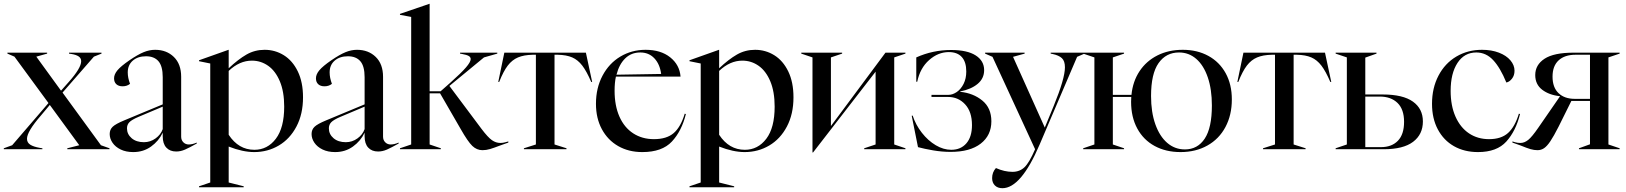

<svg xmlns="http://www.w3.org/2000/svg" viewBox="-38 -785 8554 1010"><path d="M316 -5 379 -21 224 -233 177 -177Q104 -93 104 -55Q104 -35 121 -24Q138 -13 172 -7L185 -5V0H-18V-5L26 -21L217 -243L38 -487L1 -503V-508H210V-503L153 -487L283 -308L323 -353Q389 -427 389 -463Q389 -479 376 -488Q363 -497 338 -501L325 -503V-508H496V-503L456 -487L291 -298L493 -21L538 -5V0H316Z M539 -80Q539 -103 554.5 -118Q570 -133 616 -152L818 -236V-379Q818 -437 795.5 -463Q773 -489 730 -489Q687 -489 660.5 -466Q634 -443 634 -404Q634 -376 646 -344Q630 -331 607 -331Q586 -331 574 -342Q562 -353 562 -373Q562 -394 580 -415.5Q598 -437 643 -468Q687 -498 717.5 -510.5Q748 -523 778 -523Q838 -523 876.5 -485.5Q915 -448 915 -381V-66Q915 -48 926.5 -36.5Q938 -25 955 -25Q974 -25 997 -35V-30Q958 -8 935 2Q912 12 889 12Q856 12 837 -8.5Q818 -29 818 -68V-87Q797 -43 756.5 -14Q716 15 663 15Q625 15 597 1.5Q569 -12 554 -34Q539 -56 539 -80ZM719 -37Q753 -37 780.5 -57Q808 -77 818 -106V-224L690 -170Q655 -155 642.5 -142Q630 -129 630 -110Q630 -79 654.5 -58Q679 -37 719 -37Z M1009 195 1068 175V-451L1009 -463V-468L1164 -523H1165V-426Q1215 -473 1258.5 -498Q1302 -523 1354 -523Q1409 -523 1455 -494.5Q1501 -466 1528.5 -409.5Q1556 -353 1556 -273Q1556 -185 1521.5 -119.5Q1487 -54 1428.5 -19.5Q1370 15 1299 15Q1239 15 1165 -14V175L1244 195V200H1009ZM1300 3Q1369 3 1413 -55Q1457 -113 1457 -224Q1457 -303 1434 -357.5Q1411 -412 1372.5 -439Q1334 -466 1287 -466Q1222 -466 1165 -412V-76Q1217 3 1300 3Z M1601 -80Q1601 -103 1616.5 -118Q1632 -133 1678 -152L1880 -236V-379Q1880 -437 1857.5 -463Q1835 -489 1792 -489Q1749 -489 1722.5 -466Q1696 -443 1696 -404Q1696 -376 1708 -344Q1692 -331 1669 -331Q1648 -331 1636 -342Q1624 -353 1624 -373Q1624 -394 1642 -415.5Q1660 -437 1705 -468Q1749 -498 1779.5 -510.5Q1810 -523 1840 -523Q1900 -523 1938.5 -485.5Q1977 -448 1977 -381V-66Q1977 -48 1988.5 -36.5Q2000 -25 2017 -25Q2036 -25 2059 -35V-30Q2020 -8 1997 2Q1974 12 1951 12Q1918 12 1899 -8.5Q1880 -29 1880 -68V-87Q1859 -43 1818.5 -14Q1778 15 1725 15Q1687 15 1659 1.5Q1631 -12 1616 -34Q1601 -56 1601 -80ZM1781 -37Q1815 -37 1842.5 -57Q1870 -77 1880 -106V-224L1752 -170Q1717 -155 1704.5 -142Q1692 -129 1692 -110Q1692 -79 1716.5 -58Q1741 -37 1781 -37Z M2385 -107 2277 -294H2222V-25L2281 -5V0H2066V-5L2125 -25V-696L2066 -707V-712L2221 -765H2222V-305H2280L2332 -351Q2388 -401 2413 -430Q2438 -459 2438 -474Q2438 -485 2427 -491Q2416 -497 2393 -501L2382 -503V-508H2578V-503L2508 -483L2326 -333L2495 -107Q2529 -62 2550 -47.5Q2571 -33 2594 -33Q2607 -33 2619.5 -36.5Q2632 -40 2636 -41V-35L2594 -20Q2560 -7 2540 -1Q2520 5 2500 5Q2470 5 2446.5 -17.5Q2423 -40 2385 -107Z M2718 -5 2781 -25V-497H2764Q2718 -496 2687 -483Q2656 -470 2633 -440Q2610 -410 2588 -354H2583L2615 -508H3044L3077 -354H3072Q3048 -410 3025 -440Q3002 -470 2972 -483Q2942 -496 2896 -497H2879V-25L2942 -5V0H2718Z M3097 -239Q3097 -322 3131.5 -387Q3166 -452 3225.5 -487.5Q3285 -523 3358 -523Q3438 -523 3487.5 -483.5Q3537 -444 3542 -382H3202Q3195 -351 3195 -308Q3195 -229 3220.5 -171.5Q3246 -114 3293 -83.5Q3340 -53 3402 -53Q3469 -53 3506 -85Q3543 -117 3564 -187L3570 -185Q3548 -96 3496.5 -40.5Q3445 15 3341 15Q3269 15 3214 -16.5Q3159 -48 3128 -105.5Q3097 -163 3097 -239ZM3440 -396Q3433 -448 3404 -478.5Q3375 -509 3330 -509Q3283 -509 3251 -478Q3219 -447 3205 -392Z M3589 195 3648 175V-451L3589 -463V-468L3744 -523H3745V-426Q3795 -473 3838.5 -498Q3882 -523 3934 -523Q3989 -523 4035 -494.5Q4081 -466 4108.5 -409.5Q4136 -353 4136 -273Q4136 -185 4101.5 -119.5Q4067 -54 4008.5 -19.5Q3950 15 3879 15Q3819 15 3745 -14V175L3824 195V200H3589ZM3880 3Q3949 3 3993 -55Q4037 -113 4037 -224Q4037 -303 4014 -357.5Q3991 -412 3952.5 -439Q3914 -466 3867 -466Q3802 -466 3745 -412V-76Q3797 3 3880 3Z M4236 -483 4177 -503V-508H4392V-503L4333 -483V-122L4620 -508H4725V-503L4666 -483V-25L4725 -5V0H4508V-5L4568 -25V-408L4239 17H4236Z M4791 -11 4758 -176 4763 -177Q4779 -128 4811.5 -86.5Q4844 -45 4884.5 -21Q4925 3 4966 3Q5016 3 5045.5 -31Q5075 -65 5075 -127Q5075 -197 5039 -236Q5003 -275 4949 -275H4862V-286H4951Q4973 -286 4995 -301Q5017 -316 5031 -344Q5045 -372 5045 -409Q5045 -459 5021.5 -485Q4998 -511 4953 -511Q4897 -511 4849.5 -469Q4802 -427 4787 -355H4782V-483Q4869 -522 4965 -522Q5050 -522 5094.5 -493.5Q5139 -465 5139 -416Q5139 -372 5104.5 -343.5Q5070 -315 5013 -304V-302Q5082 -295 5129.5 -256Q5177 -217 5177 -147Q5177 -73 5121 -29.5Q5065 14 4963 14Q4917 14 4870.5 6Q4824 -2 4791 -11Z M5181 152Q5181 121 5201 99Q5246 119 5288 119Q5326 119 5351.5 94.5Q5377 70 5407 0L5183 -486L5144 -503V-508H5352V-503L5291 -486L5458 -114L5505 -228Q5564 -372 5564 -431Q5564 -464 5548 -479Q5532 -494 5499 -501L5489 -503V-508H5667V-503L5628 -486L5431 -25Q5333 205 5235 205Q5210 205 5195.5 190.5Q5181 176 5181 152Z M5660 -5 5719 -25V-483L5660 -503V-508H5875V-503L5816 -483V-286H5914Q5921 -357 5956.5 -410.5Q5992 -464 6050.5 -493.5Q6109 -523 6184 -523Q6260 -523 6318.5 -491Q6377 -459 6409.5 -400Q6442 -341 6442 -262Q6442 -180 6408.5 -117Q6375 -54 6313.5 -19.5Q6252 15 6172 15Q6095 15 6036 -17Q5977 -49 5944.5 -109Q5912 -169 5912 -250Q5912 -267 5913 -275H5816V-25L5875 -5V0H5660ZM6195 1Q6262 1 6299.5 -56Q6337 -113 6337 -230Q6337 -315 6315.5 -378Q6294 -441 6255 -475Q6216 -509 6164 -509Q6096 -509 6056.5 -453Q6017 -397 6017 -280Q6017 -195 6039.5 -131.5Q6062 -68 6102 -33.5Q6142 1 6195 1Z M6606 -5 6669 -25V-497H6652Q6606 -496 6575 -483Q6544 -470 6521 -440Q6498 -410 6476 -354H6471L6503 -508H6932L6965 -354H6960Q6936 -410 6913 -440Q6890 -470 6860 -483Q6830 -496 6784 -497H6767V-25L6830 -5V0H6606Z M6988 -5 7047 -25V-483L6988 -503V-508H7203V-503L7144 -482V-288H7236Q7342 -288 7394.5 -250.5Q7447 -213 7447 -146Q7447 -78 7395.5 -39Q7344 0 7241 0H6988ZM7226 -11Q7283 -11 7315.5 -44.5Q7348 -78 7348 -144Q7348 -210 7313.5 -243.5Q7279 -277 7220 -277H7144V-11Z M7495 -239Q7495 -322 7529 -387Q7563 -452 7623 -487.5Q7683 -523 7758 -523Q7808 -523 7847 -508Q7886 -493 7907.5 -467.5Q7929 -442 7929 -413Q7929 -388 7915.5 -371Q7902 -354 7886 -351Q7854 -429 7816.5 -469Q7779 -509 7728 -509Q7665 -509 7629 -454Q7593 -399 7593 -307Q7593 -229 7618.5 -171.5Q7644 -114 7689.5 -83.5Q7735 -53 7795 -53Q7859 -53 7895 -85.5Q7931 -118 7952 -187L7958 -185Q7936 -96 7886 -40.5Q7836 15 7737 15Q7665 15 7610.5 -16Q7556 -47 7525.5 -104.5Q7495 -162 7495 -239Z M7960 -20 7918 -35V-41Q7921 -40 7933 -36.5Q7945 -33 7960 -33Q7981 -33 8001 -49Q8021 -65 8054 -113L8168 -278V-279Q8111 -285 8074.5 -313Q8038 -341 8038 -390Q8038 -444 8087 -476Q8136 -508 8240 -508H8482V-503L8423 -483V-25L8482 -5V0H8268V-5L8326 -26V-254H8228L8161 -119Q8135 -68 8117.5 -42Q8100 -16 8084.5 -5.5Q8069 5 8050 5Q8032 5 8013 -0.5Q7994 -6 7960 -20ZM8246 -265H8326V-497H8250Q8193 -497 8161 -467.5Q8129 -438 8129 -382Q8129 -325 8160.5 -295Q8192 -265 8246 -265Z"/></svg>

Font: Nyght Serif
Style: Regular
Weight: 400
Designer: Maksym Kobuzan
Version: Version 0.410;July 4, 2025;FontCreator 15.0.0.2958 64-bit